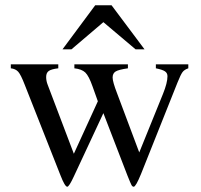

<svg xmlns="http://www.w3.org/2000/svg" viewBox="-20 -694 762 728"><path d="M528 -507H494L372 -610L251 -507H217L341 -674H403ZM694 -450V-435Q679 -430 672 -420.5Q665 -411 653 -381L515 -35Q495 14 487 14Q482 14 478.5 7.5Q475 1 463 -29L372 -265L260 -25Q242 14 235 14Q226 14 209 -30L74 -372Q59 -411 49 -422Q39 -433 21 -435V-450H201V-435Q175 -432 165 -425Q155 -418 155 -402Q155 -387 161 -372L260 -111L351 -310L331 -366Q317 -406 303.5 -419Q290 -432 262 -435V-450H465V-435Q430 -430 418.5 -423Q407 -416 407 -400Q407 -384 424 -340L508 -116L598 -338Q615 -380 615 -405Q615 -417 605.5 -423.5Q596 -430 571 -435V-450Z"/></svg>

Font: STIX
Style: Regular
Weight: 400
Designer: MicroPress Inc., with final additions and corrections provided by Coen Hoffman, Elsevier (retired)
Version: Version 1.1.1